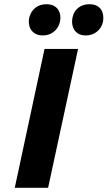

<svg xmlns="http://www.w3.org/2000/svg" viewBox="-20 -890 510 910"><path d="M50 0 191 -658H350L208 0ZM183 -722Q158 -722 141.5 -734Q125 -746 119.5 -766Q114 -786 119 -808Q127 -837 148 -853.5Q169 -870 200 -870Q225 -870 241 -859Q257 -848 263 -828.5Q269 -809 264 -786Q257 -757 235 -739.5Q213 -722 183 -722ZM387 -722Q361 -722 345.5 -734Q330 -746 324.5 -766Q319 -786 324 -808Q330 -837 351.5 -853.5Q373 -870 404 -870Q429 -870 445 -859Q461 -848 466.5 -828.5Q472 -809 468 -786Q461 -757 439 -739.5Q417 -722 387 -722Z"/></svg>

Font: Ysabeau Office ExtraBold
Style: Italic
Weight: 800
Italic angle: -12°
Designer: Christian Thalmann (Catharsis Fonts)
Version: Version 2.001;gftools[0.9.30]; featfreeze: tnum,lnum,ss02